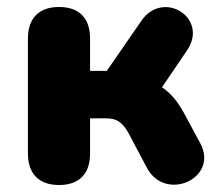

<svg xmlns="http://www.w3.org/2000/svg" viewBox="-20 -521 639 550"><path d="M149 9C207 9 238 -23 238 -81V-182H284C313 -182 330 -172 348 -140L401 -40C454 59 607 -10 554 -110L506 -199C490 -228 470 -254 444 -271L516 -377C579 -470 446 -553 384 -460L286 -318H238V-411C238 -469 207 -501 149 -501C92 -501 60 -469 60 -411V-81C60 -23 92 9 149 9Z"/></svg>

Font: Nunito Black
Style: Regular
Weight: 900
Designer: Vernon Adams
Foundry: Vernon Adams
Version: Version 3.602